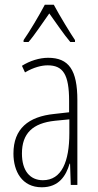

<svg xmlns="http://www.w3.org/2000/svg" viewBox="-20 -784 417 814"><path d="M208 -764H170C147 -720 104 -648 80 -614V-606H101C128 -637 163 -691 189 -727C217 -688 250 -639 278 -606H298V-614C282 -637 233 -717 208 -764ZM184 -539C147 -539 106 -526 73 -505L86 -477C123 -499 157 -507 182 -507C247 -507 273 -469 273 -356V-308L211 -301C100 -290 37 -238 37 -133C37 -58 73 10 157 10C230 10 260 -39 275 -90H277L280 0H308V-359C308 -487 272 -539 184 -539ZM213 -272 274 -278V-219C274 -100 242 -20 162 -20C107 -20 73 -60 73 -133C73 -218 118 -262 213 -272Z"/></svg>

Font: Noto Sans Bengali ExtraCondensed ExtraLight
Style: Regular
Weight: 200
Width: 2
Designer: Joana Ranito - Universal Thirst; Jelle Bosma - Monotype Design Team
Foundry: Universal Thirst ehf.
Version: Version 3.000